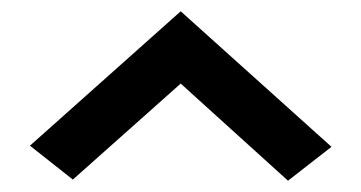

<svg xmlns="http://www.w3.org/2000/svg" viewBox="-20 -864 640 340"><path d="M490 -544 300 -716 109 -546 33 -606 300 -844 567 -604Z"/></svg>

Font: Victor Mono
Style: Bold
Weight: 700
Monospace: yes
Designer: Rune Bjørnerås
Version: Version 1.561;gftools[0.9.30]